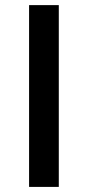

<svg xmlns="http://www.w3.org/2000/svg" viewBox="-20 -734 345 754"><path d="M94.2 0V-713.9H210.9V0Z"/></svg>

Font: Open Sans Semibold
Style: Regular
Weight: 600
Foundry: Ascender Corporation
Version: Version 1.10; ttfautohint (v1.5.65-e2d9)